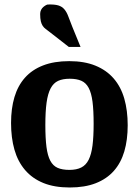

<svg xmlns="http://www.w3.org/2000/svg" viewBox="-20 -821 615 851"><path d="M546 -266Q546 -331 531 -383.5Q516 -436 484 -473Q452 -510 403 -530Q354 -550 287 -550Q220 -550 171 -531Q122 -512 90.5 -476.5Q59 -441 44 -390.5Q29 -340 29 -276Q29 -210 44 -157.5Q59 -105 91 -67.5Q123 -30 172 -10Q221 10 289 10Q356 10 404.5 -9Q453 -28 484.5 -63.5Q516 -99 531 -150Q546 -201 546 -266ZM181 -267Q181 -327 186.5 -366.5Q192 -406 204.5 -429.5Q217 -453 237.5 -462.5Q258 -472 289 -472Q320 -472 340.5 -463Q361 -454 373 -431.5Q385 -409 390 -370.5Q395 -332 395 -272Q395 -215 390 -176Q385 -137 373 -113Q361 -89 340 -78.5Q319 -68 288 -68Q256 -68 235.5 -77Q215 -86 203 -108.5Q191 -131 186 -169.5Q181 -208 181 -267ZM337 -613 301 -701Q290 -728 283 -747.5Q276 -767 265.5 -779.5Q255 -792 238.5 -797Q222 -802 192 -801Q189 -801 183.5 -798Q178 -795 172 -790Q166 -785 162 -777Q158 -769 158 -759Q158 -739 161 -726.5Q164 -714 169.5 -706Q175 -698 182.5 -692.5Q190 -687 199 -680L285 -613Z"/></svg>

Font: GradeGX
Style: Regular
Weight: 100
Width: 1
Designer: Adam Twardoch
Foundry: Adam Twardoch
Version: Version 2.002; DEVELOPMENT